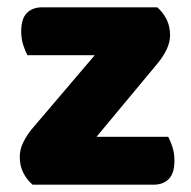

<svg xmlns="http://www.w3.org/2000/svg" viewBox="-20 -505 521 525"><path d="M69 0Q53 -14 43.5 -33Q34 -52 34 -76Q34 -96 43.5 -115.5Q53 -135 67 -152L239 -354H55Q49 -365 43.5 -382Q38 -399 38 -419Q38 -454 53.5 -469.5Q69 -485 95 -485H410Q426 -471 435.5 -452Q445 -433 445 -409Q445 -389 435.5 -369.5Q426 -350 412 -333L244 -131H440Q446 -120 451.5 -103Q457 -86 457 -66Q457 -31 441.5 -15.5Q426 0 400 0Z"/></svg>

Font: Baloo Bhai
Style: Regular
Weight: 400
Designer: Supriya Tembe, Noopur Datye and Ek Type
Foundry: Ek Type
Version: Version 1.443;PS 1.000;hotconv 16.6.51;makeotf.lib2.5.65220;